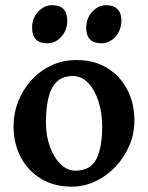

<svg xmlns="http://www.w3.org/2000/svg" viewBox="-20 -698 565 733"><path d="M253.4 14.6Q186.5 14.6 136.5 -15.6Q86.4 -45.9 59.1 -98.1Q31.7 -150.4 31.7 -216.8Q31.7 -265.1 49.3 -310.3Q66.9 -355.5 99.4 -391.4Q131.8 -427.2 175.8 -448Q219.7 -468.8 272.5 -468.8Q339.4 -468.8 388.9 -438.5Q438.5 -408.2 465.8 -356Q493.2 -303.7 493.2 -236.8Q493.2 -188 474.1 -143.1Q455.1 -98.1 421.9 -62.5Q388.7 -26.9 345.2 -6.1Q301.8 14.6 253.4 14.6ZM267.1 -46.4Q325.2 -46.4 347.7 -90.3Q370.1 -134.3 370.1 -214.8Q370.1 -266.6 356.2 -310.3Q342.3 -354 317.1 -380.9Q292 -407.7 258.3 -407.7Q217.8 -407.7 195.3 -384.5Q172.9 -361.3 164.1 -321.3Q155.3 -281.2 155.3 -231Q155.3 -179.7 170.7 -137.7Q186 -95.7 211.7 -71Q237.3 -46.4 267.1 -46.4ZM366.7 -532.7Q309.1 -532.7 309.1 -592.3Q309.1 -628.4 332.3 -653.3Q355.5 -678.2 385.3 -678.2Q412.6 -678.2 428 -663.6Q443.4 -648.9 443.4 -619.1Q443.4 -583.5 420.9 -558.1Q398.4 -532.7 366.7 -532.7ZM160.6 -532.7Q102.5 -532.7 102.5 -592.3Q102.5 -628.4 125.7 -653.3Q148.9 -678.2 178.7 -678.2Q236.8 -678.2 236.8 -619.1Q236.8 -583.5 214.4 -558.1Q191.9 -532.7 160.6 -532.7Z"/></svg>

Font: David Libre
Style: Bold
Weight: 700
Designer: Ismar David, J. Victor Gaultney, Annie Olsen and Meir Sadan
Foundry: Monotype Imaging Inc. & SIL International
Version: Version 1.100; ttfautohint (v1.8.4.7-5d5b)